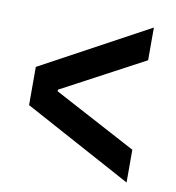

<svg xmlns="http://www.w3.org/2000/svg" viewBox="-69 -636 637 693"><g transform="rotate(10 250.0 -290.0)"><path d="M440 -6 45 -220V-360L440 -574V-454L138 -293V-287L440 -126Z"/></g></svg>

Font: M PLUS Code Latin SemiBold
Style: Regular
Weight: 600
Designer: Coji Morishita
Foundry: UNDERFOREST DESIGN
Version: Version 1.002; ttfautohint (v1.8.3)